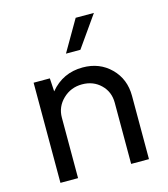

<svg xmlns="http://www.w3.org/2000/svg" viewBox="-112 -838 811 926"><g transform="rotate(-15 294.0 -375.0)"><path d="M443 -750H352L262 -595H334ZM322 -510C256 -510 202 -484.7 160 -434L156 -500H75V0H163V-302C163 -338 176.2 -368.7 202.5 -394C228.8 -419.3 260.7 -432 298 -432C335.3 -432 366.3 -420 391 -396C415.7 -372 428 -342 428 -306V0H517V-316C517 -372 498.5 -418.3 461.5 -455C424.5 -491.7 378 -510 322 -510Z"/></g></svg>

Font: Orkney
Style: Regular
Weight: 400
Designer: Samuel Oakes and Alfredo Marco Pradil
Foundry: Alfredo Marco Pradil
Version: 1.0; ttfautohint (v1.5)